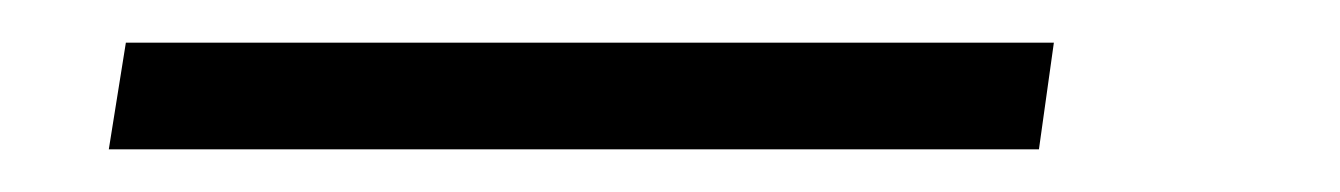

<svg xmlns="http://www.w3.org/2000/svg" viewBox="-20 -20 628 90"><path d="M467 50H31L39 0H474Z"/></svg>

Font: Exo 2.0 Light
Style: Italic
Weight: 300
Italic angle: -8°
Designer: Natanael Gama
Version: Version 1.001;PS 001.001;hotconv 1.0.70;makeotf.lib2.5.58329